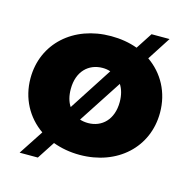

<svg xmlns="http://www.w3.org/2000/svg" viewBox="-101 -706 867 875"><g transform="rotate(15 332.5 -268.5)"><path d="M238 -191C224 -212 217 -239 217 -271C217 -354 267 -401 333 -401C346 -401 359 -399 370 -395ZM427 -351C440 -331 448 -304 448 -271C448 -188 398 -141 333 -141C319 -141 306 -143 294 -147ZM207 -13C245 1 287 9 333 9C511 9 638 -108 638 -271C638 -367 594 -447 522 -497L593 -607H508L458 -530C420 -544 378 -551 333 -551C156 -551 27 -435 27 -271C27 -176 71 -96 143 -46L67 70H153Z"/></g></svg>

Font: Montserrat-Alt1 ExtBd
Style: Regular
Weight: 800
Designer: Differentunic
Foundry: Differentunic
Version: Version 7.222